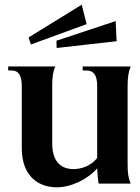

<svg xmlns="http://www.w3.org/2000/svg" viewBox="-20 -784 597 820"><path d="M219 16C282 17 353 -17 395 -65C396 -39 399 -14 401 0H538C529 -22 525 -43 525 -80V-416C525 -456 529 -476 538 -500H333V-483H349C380 -483 395 -463 395 -417V-109C369 -77 329 -60 287 -62C235 -65 203 -100 203 -171V-416C203 -456 206 -476 216 -500H15V-483H30C59 -483 73 -462 73 -416V-151C73 -41 134 14 219 16ZM112 -594 350 -681 329 -764 102 -624ZM222 -579 478 -608 474 -694 221 -610Z"/></svg>

Font: Sinistre
Style: Bold
Weight: 700
Designer: Jules Durand
Foundry: Collletttivo
Version: Version 69.420;Glyphs 3.2 (3217)